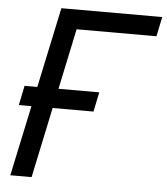

<svg xmlns="http://www.w3.org/2000/svg" viewBox="-55 -849 782 899"><g transform="rotate(5 335.5 -400.0)"><path d="M27 0 197 -800H671L652 -708H213L290 -771L127 0ZM38 -331 57 -423H408L389 -331Z"/></g></svg>

Font: Victor Mono Thin
Style: Italic
Weight: 100
Italic angle: -12°
Monospace: yes
Designer: Rune Bjørnerås
Version: Version 1.561;gftools[0.9.30]